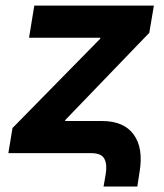

<svg xmlns="http://www.w3.org/2000/svg" viewBox="-20 -556 596 697"><path d="M356 121.1 363.8 75.7Q369.6 41 358.9 20.5Q348.1 0 311.5 0H10.3L25.4 -91.3L343.8 -415.5L344.2 -418.9H85.4L104.5 -535.6H538.6L522 -437L216.8 -120.1L216.3 -116.7H350.1Q429.7 -116.7 465.3 -67.6Q501 -18.6 486.8 67.4L478.5 121.1Z"/></svg>

Font: Inter 20pt
Style: Bold Italic
Weight: 700
Italic angle: -9.3988°
Version: Version 4.001;git-66647c0bb